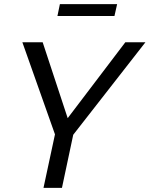

<svg xmlns="http://www.w3.org/2000/svg" viewBox="-20 -916 729 936"><path d="M260 -838 272 -896H551L538 -838ZM248 -261 89 -710H188L310 -340L591 -710H689L337 -259L282 0H192Z"/></svg>

Font: Raleway-v4020 Medium
Style: Italic
Weight: 500
Italic angle: -12°
Designer: Matt McInerney, Pablo Impallari, Rodrigo Fuenzalida
Foundry: Matt McInerney, Pablo Impallari, Rodrigo Fuenzalida
Version: Version 4.020;PS 004.020;hotconv 1.0.88;makeotf.lib2.5.64775